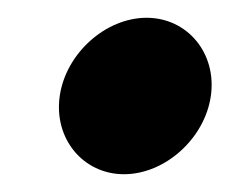

<svg xmlns="http://www.w3.org/2000/svg" viewBox="-20 -196 279 216"><path d="M47.2 -88C40.3 -40 73.5 0 119.5 0C165.5 0 210.3 -40 217.2 -88C224.1 -136 190.9 -176 144.9 -176C98.9 -176 54.1 -136 47.2 -88Z"/></svg>

Font: Blink
Style: Obl
Weight: 400
Designer: Mew Too
Foundry: Cannot Into Space Fonts
Version: Version 001.000